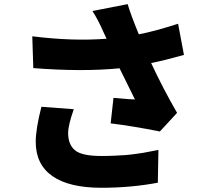

<svg xmlns="http://www.w3.org/2000/svg" viewBox="-20 -847 1040 926"><path d="M179.7 -332 335.9 -320.3Q308.6 -243.2 308.6 -205.1Q308.6 -150.4 341.3 -122.6Q374 -94.7 468.8 -94.7Q502.9 -94.7 534.2 -96.2Q565.4 -97.7 585.4 -99.1Q605.5 -100.6 633.3 -104.5Q661.1 -108.4 670.4 -109.9Q679.7 -111.3 709 -117.2Q738.3 -123 744.1 -124L741.2 34.2Q611.3 58.6 468.8 58.6Q313.5 58.6 232.9 2.4Q152.3 -53.7 152.3 -163.1Q152.3 -224.6 179.7 -332ZM838.9 -732.4 867.2 -582Q773.4 -555.7 709 -543Q764.6 -422.9 834 -302.7L751 -212.9Q618.2 -239.3 513.7 -252L527.3 -375Q598.6 -368.2 630.9 -367.2Q574.2 -480.5 556.6 -517.6Q376 -500 140.6 -518.6L135.7 -671.9Q331.1 -647.5 494.1 -660.2L478.5 -693.4Q454.1 -750 425.8 -793.9L595.7 -827.1Q609.4 -779.3 649.4 -681.6Q723.6 -695.3 838.9 -732.4Z"/></svg>

Font: Gen Shin Gothic Monospace Heavy
Style: Bold
Weight: 800
Designer: [Source Han Sans]
Ryoko NISHIZUKA  (kana & ideographs); Paul D. Hunt (Latin, Greek & Cyrillic); Wenlong ZHANG  (bopomofo
Version: Version 1.002.20150607